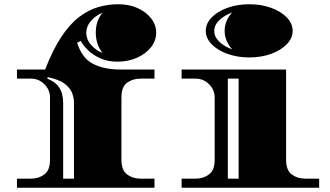

<svg xmlns="http://www.w3.org/2000/svg" viewBox="-20 -886 1556 906"><path d="M60 0V-43H126Q163 -43 189.5 -63Q216 -83 216 -132V-426Q216 -462 189.5 -488.5Q163 -515 126 -515H60V-558H193Q229 -651 269 -711.5Q309 -772 353 -805.5Q397 -839 443.5 -852.5Q490 -866 539 -866Q589 -866 629 -848Q669 -830 693 -799.5Q717 -769 717 -732Q717 -694 692.5 -663Q668 -632 626.5 -613.5Q585 -595 534 -595Q489 -595 454 -610.5Q419 -626 395.5 -649Q372 -672 361 -693L344 -684Q367 -611 419.5 -584.5Q472 -558 547 -558H709V-515H643Q606 -515 579.5 -495.5Q553 -476 553 -426V-132Q553 -83 579.5 -63Q606 -43 643 -43H709V0ZM464 -636Q432 -676 432 -732Q432 -789 464 -826Q430 -812 408.5 -786.5Q387 -761 387 -732Q387 -701 408.5 -675.5Q430 -650 464 -636ZM278 -43H329V-403Q329 -423 320.5 -446.5Q312 -470 285.5 -490.5Q259 -511 205 -522L203 -515Q236 -502 252 -482.5Q268 -463 273 -442Q278 -421 278 -403ZM1156 -615Q1100 -615 1053 -632Q1006 -649 978.5 -677.5Q951 -706 951 -740Q951 -775 978.5 -803.5Q1006 -832 1053 -849Q1100 -866 1156 -866Q1213 -866 1259.5 -849Q1306 -832 1333.5 -803.5Q1361 -775 1361 -740Q1361 -706 1333.5 -677.5Q1306 -649 1259.5 -632Q1213 -615 1156 -615ZM1076 -653Q1060 -670 1050 -692.5Q1040 -715 1040 -740Q1040 -766 1050 -788.5Q1060 -811 1076 -827Q1039 -814 1015 -791Q991 -768 991 -740Q991 -712 1015 -689Q1039 -666 1076 -653ZM837 0V-43H903Q940 -43 966.5 -63Q993 -83 993 -132V-426Q993 -462 966.5 -488.5Q940 -515 903 -515H837V-558H1330V-132Q1330 -83 1356.5 -63Q1383 -43 1420 -43H1486V0ZM1055 -43H1106V-515H1055Z"/></svg>

Font: Diplomata
Style: Regular
Weight: 400
Designer: Eduardo Rodriguez Tunni
Foundry: Eduardo Rodriguez Tunni
Version: Version 1.002; ttfautohint (v1.8.4.7-5d5b);gftools[0.9.23]